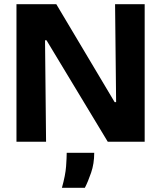

<svg xmlns="http://www.w3.org/2000/svg" viewBox="-20 -680 773 921"><path d="M59 0V-660H250L530 -190H537L532 -660H674V0H497L203 -487H196L201 0ZM277 221Q294 160 297 118Q300 76 300 53H432Q432 105 417 148.5Q402 192 387 221Z"/></svg>

Font: Bricolage Grotesque 28pt
Style: Bold
Weight: 700
Designer: Mathieu Triay
Foundry: Atelier Triay
Version: Version 1.000;gftools[0.9.30]